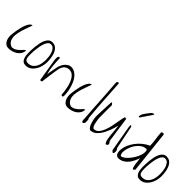

<svg xmlns="http://www.w3.org/2000/svg" viewBox="117 -1710 2643 2643"><g transform="rotate(45 1439.0 -388.0)"><path d="M15.6 -141.6Q15.6 -151.4 18.6 -178.2Q21.5 -205.1 26.9 -240.2Q32.2 -275.4 42 -313.5Q51.8 -351.6 64.9 -383.8Q78.1 -416 95.2 -436.5Q112.3 -457 134.8 -457Q126 -429.7 111.8 -392.6Q97.7 -355.5 85 -314.9Q72.3 -274.4 64 -232.4Q55.7 -190.4 59.1 -153.8Q62.5 -117.2 81.1 -87.9Q99.6 -58.6 139.6 -43Q176.8 -43 204.1 -59.6Q231.4 -76.2 251.5 -96.7Q271.5 -117.2 286.6 -133.8Q301.8 -150.4 314.5 -150.4Q314.5 -113.3 296.4 -85Q278.3 -56.6 250.5 -37.6Q222.7 -18.6 188 -8.8Q153.3 1 118.2 1Q90.8 1 70.8 -12.7Q50.8 -26.4 38.6 -47.4Q26.4 -68.4 21 -93.3Q15.6 -118.2 15.6 -141.6Z M360.4 -147.5Q360.4 -167 360.8 -199.7Q361.3 -232.4 365.2 -270Q369.1 -307.6 377 -346.7Q384.8 -385.7 399.4 -417Q414.1 -448.2 436.5 -467.8Q459 -487.3 492.2 -487.3Q538.1 -487.3 565.9 -461.9Q593.8 -436.5 608.9 -398.9Q624 -361.3 629.4 -318.8Q634.8 -276.4 634.8 -242.2Q634.8 -205.1 624 -162.1Q613.3 -119.1 590.8 -83Q568.4 -46.9 534.7 -22.9Q501 1 454.1 1Q423.8 1 405.3 -13.2Q386.7 -27.3 377.4 -48.8Q368.2 -70.3 364.3 -96.7Q360.4 -123 360.4 -147.5ZM393.6 -159.2Q393.6 -140.6 394.5 -120.6Q395.5 -100.6 400.4 -83Q405.3 -65.4 418 -54.7Q430.7 -43.9 455.1 -43.9Q498 -43.9 525.9 -63.5Q553.7 -83 570.3 -113.8Q586.9 -144.5 593.3 -181.6Q599.6 -218.8 599.6 -252.9Q599.6 -274.4 596.2 -308.6Q592.8 -342.8 582 -375Q571.3 -407.2 550.8 -430.2Q530.3 -453.1 497.1 -453.1Q473.6 -453.1 456.5 -434.6Q439.5 -416 427.7 -386.7Q416 -357.4 409.7 -322.3Q403.3 -287.1 399.4 -254.9Q395.5 -222.7 394.5 -196.3Q393.6 -169.9 393.6 -159.2Z M682.6 -363.3Q682.6 -369.1 683.1 -377Q683.6 -384.8 685.1 -392.1Q686.5 -399.4 691.4 -404.3Q696.3 -409.2 705.1 -409.2Q707 -409.2 711.4 -408.7Q715.8 -408.2 717.8 -408.2Q718.8 -338.9 725.1 -265.6Q731.4 -192.4 751 -124Q752 -134.8 756.3 -160.6Q760.7 -186.5 766.1 -215.3Q771.5 -244.1 776.9 -269.5Q782.2 -294.9 784.2 -305.7Q791 -326.2 802.7 -348.1Q814.5 -370.1 831.5 -388.7Q848.6 -407.2 869.6 -418.9Q890.6 -430.7 914.1 -430.7Q953.1 -430.7 983.4 -413.1Q1013.7 -395.5 1037.6 -366.7Q1061.5 -337.9 1078.1 -301.3Q1094.7 -264.6 1105.5 -226.6Q1116.2 -188.5 1121.1 -153.3Q1126 -118.2 1126 -90.8V-79.1Q1126 -73.2 1124.5 -67.9Q1123 -62.5 1119.6 -59.1Q1116.2 -55.7 1107.4 -55.7Q1097.7 -55.7 1090.8 -67.4Q1089.8 -91.8 1085.4 -124Q1081.1 -156.2 1073.7 -191.9Q1066.4 -227.5 1054.2 -262.2Q1042 -296.9 1023.9 -324.2Q1005.9 -351.6 981.4 -368.7Q957 -385.7 922.9 -385.7Q895.5 -385.7 875.5 -376Q855.5 -366.2 841.8 -349.1Q828.1 -332 819.8 -309.1Q811.5 -286.1 807.6 -259.8Q804.7 -246.1 799.8 -210.9Q794.9 -175.8 789.1 -135.7Q783.2 -95.7 778.8 -60.5Q774.4 -25.4 773.4 -11.7Q770.5 -2 763.2 0Q755.9 2 748 2Q747.1 2 743.2 1.5Q739.3 1 739.3 0L683.6 -338.9Q683.6 -340.8 683.1 -349.6Q682.6 -358.4 682.6 -363.3Z M1168 -141.6Q1168 -151.4 1170.9 -178.2Q1173.8 -205.1 1179.2 -240.2Q1184.6 -275.4 1194.3 -313.5Q1204.1 -351.6 1217.3 -383.8Q1230.5 -416 1247.6 -436.5Q1264.6 -457 1287.1 -457Q1278.3 -429.7 1264.2 -392.6Q1250 -355.5 1237.3 -314.9Q1224.6 -274.4 1216.3 -232.4Q1208 -190.4 1211.4 -153.8Q1214.8 -117.2 1233.4 -87.9Q1252 -58.6 1292 -43Q1329.1 -43 1356.4 -59.6Q1383.8 -76.2 1403.8 -96.7Q1423.8 -117.2 1439 -133.8Q1454.1 -150.4 1466.8 -150.4Q1466.8 -113.3 1448.7 -85Q1430.7 -56.6 1402.8 -37.6Q1375 -18.6 1340.3 -8.8Q1305.7 1 1270.5 1Q1243.2 1 1223.1 -12.7Q1203.1 -26.4 1190.9 -47.4Q1178.7 -68.4 1173.3 -93.3Q1168 -118.2 1168 -141.6Z M1547.9 -22.5Q1546.9 -47.9 1543 -101.1Q1539.1 -154.3 1534.7 -221.2Q1530.3 -288.1 1525.9 -361.8Q1521.5 -435.5 1517.1 -502.9Q1512.7 -570.3 1508.3 -623.5Q1503.9 -676.8 1502.9 -702.1V-714.8Q1502.9 -737.3 1525.4 -737.3Q1527.3 -737.3 1531.2 -736.8Q1535.2 -736.3 1537.1 -736.3Q1543 -651.4 1547.9 -573.2Q1552.7 -495.1 1557.6 -418Q1562.5 -340.8 1568.4 -263.2Q1574.2 -185.5 1582 -101.6Q1592.8 -90.8 1593.8 -76.7Q1594.7 -62.5 1594.7 -47.9Q1594.7 -41 1594.2 -32.7Q1593.8 -24.4 1590.8 -17.1Q1587.9 -9.8 1581.5 -4.4Q1575.2 1 1565.4 1Q1556.6 1 1553.2 -5.9Q1549.8 -12.7 1547.9 -22.5Z M1738.3 0Q1719.7 6.8 1704.6 -3.4Q1689.5 -13.7 1677.7 -34.7Q1666 -55.7 1657.2 -82.5Q1648.4 -109.4 1643.6 -135.7Q1638.7 -162.1 1637.2 -183.6Q1635.7 -205.1 1637.7 -214.8Q1637.7 -224.6 1638.7 -245.1Q1639.6 -265.6 1640.6 -291.5Q1641.6 -317.4 1643.1 -345.2Q1644.5 -373 1645.5 -399.4Q1646.5 -425.8 1647.5 -445.8Q1648.4 -465.8 1648.4 -475.6Q1650.4 -475.6 1651.4 -476.6L1654.3 -477.5Q1664.1 -477.5 1670.9 -468.8Q1677.7 -460 1682.6 -452.1Q1682.6 -438.5 1682.1 -403.3Q1681.6 -368.2 1681.6 -328.1Q1681.6 -288.1 1682.1 -252.4Q1682.6 -216.8 1682.6 -203.1Q1683.6 -191.4 1687 -166.5Q1690.4 -141.6 1696.3 -115.7Q1702.1 -89.8 1712.4 -68.8Q1722.7 -47.9 1738.3 -44.9Q1779.3 -44.9 1807.1 -75.2Q1835 -105.5 1853.5 -151.4Q1872.1 -197.3 1883.3 -250.5Q1894.5 -303.7 1902.3 -350.6Q1910.2 -397.5 1916.5 -429.2Q1922.9 -460.9 1931.6 -463.9L1955.1 -459L2009.8 -81.1Q2015.6 -78.1 2019.5 -72.3Q2023.4 -66.4 2026.9 -59.6Q2030.3 -52.7 2031.7 -45.9Q2033.2 -39.1 2033.2 -36.1Q2031.2 -29.3 2021.5 -21.5Q2011.7 -13.7 2004.9 -12.7H2001Q2000 -12.7 1999 -12.7Q1997.1 -15.6 1993.7 -22Q1990.2 -28.3 1986.3 -35.2Q1982.4 -42 1980 -49.3Q1977.5 -56.6 1976.6 -58.6Q1973.6 -68.4 1970.2 -88.9Q1966.8 -109.4 1963.9 -134.3Q1960.9 -159.2 1958.5 -187Q1956.1 -214.8 1953.6 -240.7Q1951.2 -266.6 1948.7 -286.6Q1946.3 -306.6 1943.4 -316.4Q1938.5 -293.9 1929.7 -263.2Q1920.9 -232.4 1907.7 -198.2Q1894.5 -164.1 1877.9 -131.3Q1861.3 -98.6 1840.3 -70.8Q1819.3 -43 1793.9 -23.9Q1768.6 -4.9 1738.3 0Z M2058.6 -444.3Q2064.5 -444.3 2071.8 -440.4Q2079.1 -436.5 2081.1 -429.7L2149.4 -90.8Q2161.1 -73.2 2166.5 -62.5Q2171.9 -51.8 2171.9 -34.2Q2171.9 -25.4 2168.9 -12.2Q2166 1 2155.3 1H2151.4Q2149.4 1 2149.4 0Q2147.5 -1 2143.6 -3.9L2128.9 -18.6Q2126 -21.5 2126 -22.5L2058.6 -408.2ZM2074.2 -606.4 2060.5 -598.6Q2050.8 -603.5 2053.7 -615.7Q2056.6 -627.9 2058.6 -635.7Q2059.6 -638.7 2061.5 -646.5Q2063.5 -654.3 2065.4 -658.2Q2070.3 -665 2078.6 -677.2Q2086.9 -689.5 2095.2 -701.7Q2103.5 -713.9 2112.3 -724.6Q2121.1 -735.4 2126 -742.2Q2129.9 -748 2135.7 -754.4Q2141.6 -760.7 2148.9 -766.6Q2156.2 -772.5 2163.6 -775.4Q2170.9 -778.3 2177.7 -777.3Q2179.7 -776.4 2182.6 -774.9Q2185.5 -773.4 2187.5 -772.5Z M2199.2 -83Q2199.2 -135.7 2220.2 -189.9Q2241.2 -244.1 2276.4 -291Q2311.5 -337.9 2356.9 -374.5Q2402.3 -411.1 2449.2 -429.7Q2449.2 -459 2446.3 -487.3Q2443.4 -515.6 2439.5 -544.4Q2435.5 -573.2 2431.6 -602.5Q2427.7 -631.8 2426.8 -663.1Q2426.8 -672.9 2434.1 -676.8Q2441.4 -680.7 2449.2 -680.7Q2455.1 -680.7 2463.4 -679.2Q2471.7 -677.7 2472.7 -668L2539.1 -56.6Q2539.1 -56.6 2537.1 -53.2Q2535.2 -49.8 2531.2 -46.4Q2527.3 -43 2523.4 -39.6Q2519.5 -36.1 2517.6 -34.2Q2517.6 -33.2 2515.1 -32.7Q2512.7 -32.2 2511.7 -32.2Q2500 -40 2493.7 -64Q2487.3 -87.9 2483.9 -116.7Q2480.5 -145.5 2478 -172.9Q2475.6 -200.2 2472.7 -214.8Q2470.7 -207 2464.4 -188.5Q2458 -169.9 2446.3 -145.5Q2434.6 -121.1 2418 -95.7Q2401.4 -70.3 2378.9 -48.8Q2356.4 -27.3 2327.1 -13.2Q2297.9 1 2262.7 1Q2245.1 1 2232.9 -5.9Q2220.7 -12.7 2213.4 -24.9Q2206.1 -37.1 2202.6 -52.2Q2199.2 -67.4 2199.2 -83ZM2244.1 -101.6Q2244.1 -97.7 2245.1 -88.4Q2246.1 -79.1 2249.5 -69.3Q2252.9 -59.6 2257.3 -52.2Q2261.7 -44.9 2267.6 -44.9Q2289.1 -46.9 2314 -64Q2338.9 -81.1 2362.3 -107.4Q2385.7 -133.8 2406.7 -166.5Q2427.7 -199.2 2441.9 -232.4Q2456.1 -265.6 2460.9 -296.9Q2465.8 -328.1 2460 -350.6Q2456.1 -358.4 2453.1 -360.8Q2450.2 -363.3 2444.3 -363.3Q2401.4 -363.3 2364.3 -336.9Q2327.1 -310.5 2300.3 -271Q2273.4 -231.4 2258.8 -185.5Q2244.1 -139.6 2244.1 -101.6Z M2583 -147.5Q2583 -167 2583.5 -199.7Q2584 -232.4 2587.9 -270Q2591.8 -307.6 2599.6 -346.7Q2607.4 -385.7 2622.1 -417Q2636.7 -448.2 2659.2 -467.8Q2681.6 -487.3 2714.8 -487.3Q2760.7 -487.3 2788.6 -461.9Q2816.4 -436.5 2831.5 -398.9Q2846.7 -361.3 2852.1 -318.8Q2857.4 -276.4 2857.4 -242.2Q2857.4 -205.1 2846.7 -162.1Q2835.9 -119.1 2813.5 -83Q2791 -46.9 2757.3 -22.9Q2723.6 1 2676.8 1Q2646.5 1 2627.9 -13.2Q2609.4 -27.3 2600.1 -48.8Q2590.8 -70.3 2586.9 -96.7Q2583 -123 2583 -147.5ZM2616.2 -159.2Q2616.2 -140.6 2617.2 -120.6Q2618.2 -100.6 2623 -83Q2627.9 -65.4 2640.6 -54.7Q2653.3 -43.9 2677.7 -43.9Q2720.7 -43.9 2748.5 -63.5Q2776.4 -83 2793 -113.8Q2809.6 -144.5 2815.9 -181.6Q2822.3 -218.8 2822.3 -252.9Q2822.3 -274.4 2818.8 -308.6Q2815.4 -342.8 2804.7 -375Q2793.9 -407.2 2773.4 -430.2Q2752.9 -453.1 2719.7 -453.1Q2696.3 -453.1 2679.2 -434.6Q2662.1 -416 2650.4 -386.7Q2638.7 -357.4 2632.3 -322.3Q2626 -287.1 2622.1 -254.9Q2618.2 -222.7 2617.2 -196.3Q2616.2 -169.9 2616.2 -159.2Z"/></g></svg>

Font: Waiting for the Sunrise
Style: Regular
Weight: 300
Version: Version 1.001 2001